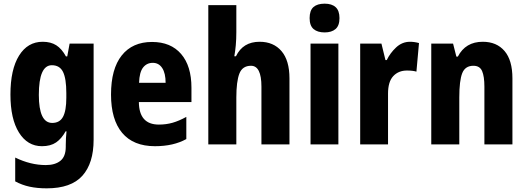

<svg xmlns="http://www.w3.org/2000/svg" viewBox="-20 -788 2873 1048"><path d="M213 -560Q257 -560 287 -541Q317 -522 340 -480H347L360 -550H491V-25Q491 103 429.5 171.5Q368 240 235 240Q183 240 141.5 231Q100 222 63 202V72Q147 113 230 113Q281 113 310 89.5Q339 66 339 13V4Q339 -12 340 -33Q341 -54 343 -71H338Q316 -31 286 -10.5Q256 10 209 10Q130 10 83.5 -64.5Q37 -139 37 -272Q37 -409 84 -484.5Q131 -560 213 -560ZM263 -432Q192 -432 192 -270Q192 -117 265 -117Q306 -117 324 -150.5Q342 -184 342 -254V-280Q342 -359 324 -395.5Q306 -432 263 -432Z M810 -559Q912 -559 968.5 -493.5Q1025 -428 1025 -309V-231H738Q739 -108 847 -108Q887 -108 922 -118Q957 -128 997 -150V-29Q927 10 826 10Q708 10 647 -62.5Q586 -135 586 -272Q586 -412 644.5 -485.5Q703 -559 810 -559ZM814 -445Q781 -445 761 -419.5Q741 -394 739 -336H884Q884 -388 865.5 -416.5Q847 -445 814 -445Z M1270 -612Q1270 -574 1267 -541Q1264 -508 1259 -481H1268Q1306 -560 1397 -560Q1473 -560 1516.5 -509Q1560 -458 1560 -360V0H1407V-315Q1407 -429 1350 -429Q1303 -429 1286.5 -386Q1270 -343 1270 -256V0H1117V-760H1270Z M1752 -768Q1791 -768 1812 -749Q1833 -730 1833 -689Q1833 -648 1811.5 -629.5Q1790 -611 1752 -611Q1713 -611 1691.5 -629.5Q1670 -648 1670 -689Q1670 -731 1691 -749.5Q1712 -768 1752 -768ZM1827 -550V0H1675V-550Z M2218 -560Q2242 -560 2267 -553L2253 -397Q2243 -400 2230.5 -401.5Q2218 -403 2201 -403Q2155 -403 2126.5 -372.5Q2098 -342 2098 -277V0H1946V-550H2062L2084 -460H2091Q2109 -498 2142 -529Q2175 -560 2218 -560Z M2615 -560Q2691 -560 2734 -509.5Q2777 -459 2777 -360V0H2624V-315Q2624 -371 2611.5 -400Q2599 -429 2564 -429Q2519 -429 2503 -388.5Q2487 -348 2487 -256V0H2334V-550H2453L2471 -479H2479Q2521 -560 2615 -560Z"/></svg>

Font: Noto Sans Hebrew Condensed ExtraBold
Style: Regular
Weight: 800
Width: 3
Designer: Monotype Design Team
Foundry: Monotype Imaging Inc.
Version: Version 2.004; ttfautohint (v1.8.4.7-5d5b)